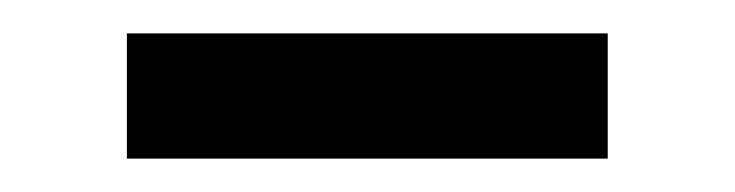

<svg xmlns="http://www.w3.org/2000/svg" viewBox="-20 -691 440 115"><path d="M56 -596V-671H344V-596Z"/></svg>

Font: TypoPRO Source Serif Pro
Style: Regular
Weight: 600
Designer: Frank Grießhammer
Foundry: Adobe Systems Incorporated
Version: Version 1.017;PS 1.0;hotconv 1.0.79;makeotf.lib2.5.61930